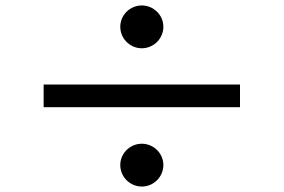

<svg xmlns="http://www.w3.org/2000/svg" viewBox="-20 -729 1040 704"><path d="M421 -631C421 -587 457 -552 500 -552C543 -552 579 -587 579 -631C579 -674 543 -709 500 -709C457 -709 421 -674 421 -631ZM140 -419V-336H860V-419ZM421 -124C421 -80 457 -45 500 -45C543 -45 579 -80 579 -124C579 -167 543 -202 500 -202C457 -202 421 -167 421 -124Z"/></svg>

Font: Noto Sans T Chinese Medium
Style: Regular
Weight: 500
Designer: Ryoko NISHIZUKA (kana & ideographs); Paul D. Hunt (Latin, Greek & Cyrillic); Wenlong ZHANG (bopomofo); Sandoll Communica
Foundry: Adobe Systems Incorporated
Version: Version 1.000;PS 1;hotconv 1.0.78;makeotf.lib2.5.61930